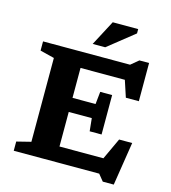

<svg xmlns="http://www.w3.org/2000/svg" viewBox="-138 -1046 1069 1199"><g transform="rotate(15 397.0 -446.0)"><path d="M51.5 0V-59.5L143.5 -82.5V-624.5L51.5 -647.5V-707H614L663.5 -748H726V-501H642L607 -607.5H320.5V-414H469.5L478 -495H555V-240H478L469.5 -323H320.5V-99.5H604.5L669 -238H753.5L709.5 42.5H638.5L604 0ZM355 -772 441 -935H605.5V-907L436 -772Z"/></g></svg>

Font: Newsreader 6pt SemiBold
Style: Regular
Weight: 600
Designer: Hugues Gentile
Foundry: Production Type
Version: Version 1.003; ttfautohint (v1.8.3)